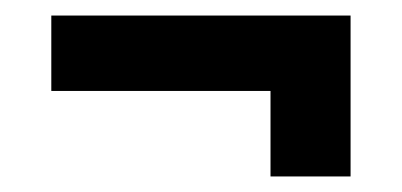

<svg xmlns="http://www.w3.org/2000/svg" viewBox="-20 -370 517 247"><path d="M328 -253H46V-350H431V-143H328Z"/></svg>

Font: Athiti SemiBold
Style: Regular
Weight: 600
Designer: CadsonDemak Team
Foundry: CadsonDemak
Version: Version 1.032